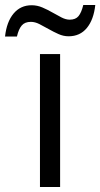

<svg xmlns="http://www.w3.org/2000/svg" viewBox="-75 -753 403 773"><path d="M167 0H85.9V-535.2H167ZM201.2 -606.9Q180.2 -606.9 160.2 -616Q140.1 -625 120.8 -636Q101.6 -647 83.7 -656Q65.9 -665 49.3 -665Q24.9 -665 12.5 -650.4Q0 -635.7 -6.8 -606H-54.7Q-48.3 -665 -20.3 -698.5Q7.8 -731.9 52.2 -731.9Q74.7 -731.9 95.7 -722.9Q116.7 -713.9 135.7 -702.9Q154.8 -691.9 172.4 -682.9Q189.9 -673.8 205.6 -673.8Q229.5 -673.8 241.2 -688.2Q252.9 -702.6 260.3 -732.9H308.6Q302.2 -673.8 274.7 -640.4Q247.1 -606.9 201.2 -606.9Z"/></svg>

Font: HunimalSansv1.5
Style: Regular
Weight: 400
Foundry: Ascender Corporation
Version: Version 1.10